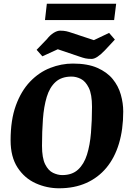

<svg xmlns="http://www.w3.org/2000/svg" viewBox="-20 -1002 697 1033"><path d="M298 11Q232 11 172 -16Q112 -43 74.5 -100.5Q37 -158 37 -247Q37 -357 65.5 -435Q94 -513 142 -563Q190 -613 250 -636.5Q310 -660 372 -660Q451 -660 503.5 -637Q556 -614 586.5 -576.5Q617 -539 630 -493Q643 -447 643 -402Q643 -306 620 -229.5Q597 -153 552.5 -99.5Q508 -46 444 -17.5Q380 11 298 11ZM315 -60Q368 -60 400 -89.5Q432 -119 448 -170Q464 -221 469.5 -287.5Q475 -354 475 -427Q475 -495 457.5 -530Q440 -565 415 -577.5Q390 -590 365 -590Q311 -590 279 -561Q247 -532 231.5 -480.5Q216 -429 211 -361.5Q206 -294 206 -218Q206 -152 223 -118Q240 -84 265.5 -72Q291 -60 315 -60ZM473 -685Q453 -685 439.5 -688Q426 -691 409 -697L291 -737L208 -699L177 -734L232 -791Q250 -814 269 -825.5Q288 -837 303 -837Q323 -837 336.5 -834Q350 -831 367 -825L485 -786L567 -825L598 -789L544 -731Q523 -709 505 -697Q487 -685 473 -685ZM222 -894 232 -982H605L594 -894Z"/></svg>

Font: Faustina ExtraBold
Style: Italic
Weight: 800
Italic angle: -8°
Designer: Alfonso Garcia
Foundry: http://www.omnibus-type.com
Version: Version 1.200